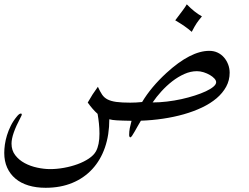

<svg xmlns="http://www.w3.org/2000/svg" viewBox="-20 -619 1173 903"><path d="M858.4 -598.6Q877 -579.6 894.8 -565.4Q912.6 -551.3 929.7 -542Q921.4 -532.2 915.8 -524.9Q910.2 -517.6 905 -510Q899.9 -502.4 894.5 -492.9Q889.2 -483.4 881.8 -469.2Q865.7 -483.4 847.4 -496.1Q829.1 -508.8 804.2 -523.4Q826.2 -552.7 839.1 -569.8Q852.1 -586.9 858.4 -598.6ZM648.4 -139.2Q669.4 -174.3 697.8 -208.3Q726.1 -242.2 762.7 -275.9Q876.5 -379.9 964.4 -379.9Q985.8 -379.9 1003.4 -371.6Q1021 -363.3 1033.4 -348.9Q1045.9 -334.5 1053 -315.9Q1060.1 -297.4 1060.1 -276.9Q1060.1 -241.2 1043.7 -211.2Q1027.3 -181.2 998.5 -156.7Q969.7 -132.3 930.2 -113.5Q890.6 -94.7 844.2 -81.5Q797.9 -68.4 746.6 -60.8Q695.3 -53.2 642.6 -51.3Q634.8 -38.6 627.2 -24.9Q619.6 -11.2 613 0.2Q606.4 11.7 601.3 19.3Q596.2 26.9 592.8 26.9Q590.8 26.9 589.1 23.9Q587.4 21 587.4 15.6Q587.4 -0.5 590.3 -15.9Q593.3 -31.2 598.6 -50.8Q574.2 -51.3 557.6 -51.8Q541 -52.2 529.3 -53Q517.6 -53.7 509.5 -54.9Q501.5 -56.2 494.1 -58.1Q494.1 15.1 473.6 74.5Q453.1 133.8 414.3 176Q375.5 218.3 320.1 241.2Q264.6 264.2 194.8 264.2Q149.9 264.2 113.8 253.2Q77.6 242.2 52.5 220.9Q27.3 199.7 13.7 169.4Q0 139.2 0 100.1Q0 82.5 2.9 61.3Q5.9 40 12.7 17.6Q19.5 -4.9 30.8 -27.6Q42 -50.3 59.1 -70.8Q70.3 -85 78.1 -85Q82.5 -85 82.5 -81.1Q82.5 -78.6 81.3 -75.7Q80.1 -72.8 78.6 -70.3Q55.2 -25.9 44.7 4.4Q34.2 34.7 34.2 56.6Q34.2 88.4 51.8 111.1Q69.3 133.8 96.2 148.2Q123 162.6 155 169.4Q187 176.3 215.8 176.3Q247.6 176.3 281.2 170.2Q314.9 164.1 345 153.1Q375 142.1 397.9 126.7Q420.9 111.3 431.2 92.8Q447.8 62.5 447.8 9.8Q447.8 -15.1 445.3 -38.3Q442.9 -61.5 439 -83.5Q415.5 -104.5 392.6 -136.7Q403.8 -156.7 415.3 -174.6Q426.8 -192.4 440.4 -210.9Q450.2 -189 460 -174.3Q469.7 -159.7 485.8 -151.4Q502 -143.1 527.3 -139.6Q552.7 -136.2 592.8 -136.2Q620.6 -136.2 648.4 -139.2ZM697.8 -137.2Q730.5 -137.2 765.4 -141.4Q800.3 -145.5 833.5 -152.8Q866.7 -160.2 896.2 -169.7Q925.8 -179.2 948.2 -189.7Q970.7 -200.2 983.6 -211.2Q996.6 -222.2 996.6 -232.4Q996.6 -240.7 988.3 -249.8Q980 -258.8 967 -266.4Q954.1 -273.9 938 -279.1Q921.9 -284.2 906.2 -284.2Q876.5 -284.2 846.9 -271Q817.4 -257.8 790 -236.6Q762.7 -215.3 739 -189.2Q715.3 -163.1 697.8 -137.2Z"/></svg>

Font: HM XNiloofar
Style: Regular
Weight: 400
Designer: Hossein Movahhedian
Version: Version 2.8, 2015